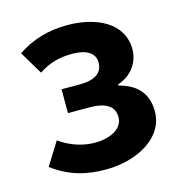

<svg xmlns="http://www.w3.org/2000/svg" viewBox="-91 -658 717 755"><g transform="rotate(-15 267.0 -280.0)"><path d="M250 14C374 14 494 -48 494 -158C494 -234 450 -275 382 -292V-297C443 -317 472 -368 472 -416C472 -525 365 -574 248 -574C171 -574 104 -554 45 -514L101 -420C145 -449 186 -460 239 -460C296 -460 330 -439 330 -400C330 -359 299 -336 237 -336H162V-239H248C315 -239 350 -218 350 -172C350 -127 300 -99 236 -99C192 -99 140 -112 92 -147L34 -54C105 -1 174 14 250 14Z"/></g></svg>

Font: Noto Sans CJK JP Bold
Style: Regular
Weight: 700
Designer: Ryoko NISHIZUKA (kana & ideographs); Paul D. Hunt (Latin, Greek & Cyrillic); Wenlong ZHANG (bopomofo); Sandoll Communica
Foundry: Adobe Systems Incorporated
Version: Version 1.004;PS 1.004;hotconv 1.0.82;makeotf.lib2.5.63406